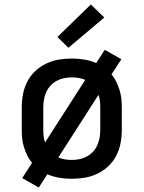

<svg xmlns="http://www.w3.org/2000/svg" viewBox="-20 -789 640 856"><path d="M153 47 79 5 123 -63Q110 -78 101.5 -96Q93 -114 87 -132.5Q81 -151 79 -170.5Q77 -190 77 -210V-310Q77 -340 82.5 -369Q88 -398 101.5 -424.5Q115 -451 136.5 -471.5Q158 -492 185 -505Q212 -518 241 -523Q270 -528 300 -528Q328 -528 355.5 -523.5Q383 -519 409 -508L447 -567L521 -525L477 -457Q490 -442 498.5 -424Q507 -406 513 -387.5Q519 -369 521 -349.5Q523 -330 523 -310V-210Q523 -180 517.5 -151Q512 -122 498.5 -95.5Q485 -69 463.5 -48.5Q442 -28 415 -15Q388 -2 359 3Q330 8 300 8Q272 8 244.5 3.5Q217 -1 191 -12ZM181 -154 360 -433Q346 -439 330.5 -441.5Q315 -444 300 -444Q282 -444 265 -440.5Q248 -437 232.5 -428.5Q217 -420 205 -407Q193 -394 186 -378Q179 -362 176 -345Q173 -328 173 -310V-210Q173 -196 174.5 -181.5Q176 -167 181 -154ZM300 -76Q318 -76 335 -79.5Q352 -83 367.5 -91.5Q383 -100 395 -113Q407 -126 414 -142Q421 -158 424 -175Q427 -192 427 -210V-310Q427 -324 425.5 -338.5Q424 -353 419 -366L240 -87Q254 -81 269.5 -78.5Q285 -76 300 -76ZM285 -576 236 -624 385 -769 445 -711Z"/></svg>

Font: Iosevka SS04 Medium Extended
Style: Regular
Weight: 500
Width: 7
Monospace: yes
Designer: Belleve Invis
Foundry: Belleve Invis
Version: Version 19.0.0; ttfautohint (v1.8.4)